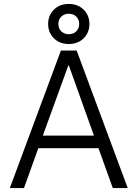

<svg xmlns="http://www.w3.org/2000/svg" viewBox="-20 -957 700 977"><path d="M290 -700H370L630 0H554L481 -203H175L102 0H30ZM458 -267 330 -625H328L198 -267ZM330 -733Q284 -733 254.5 -762Q225 -791 225 -835Q225 -879 254.5 -908Q284 -937 330 -937Q376 -937 405.5 -908Q435 -879 435 -835Q435 -791 405.5 -762Q376 -733 330 -733ZM330 -783Q353 -783 368 -797.5Q383 -812 383 -835Q383 -858 368 -872.5Q353 -887 330 -887Q307 -887 292 -872.5Q277 -858 277 -835Q277 -812 292 -797.5Q307 -783 330 -783Z"/></svg>

Font: PT Root UI
Style: Regular
Weight: 400
Designer: Vitaly Kuzmin
Foundry: ParaType Ltd.
Version: Version 2.001G